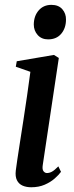

<svg xmlns="http://www.w3.org/2000/svg" viewBox="-20 -760 306 790"><path d="M108.5 10.5Q88.5 10.5 73 3.8Q57.5 -3 49.8 -18.2Q42 -33.5 45 -58.5Q46.5 -71 51 -101.5Q55.5 -132 62.2 -174.8Q69 -217.5 76.5 -266.8Q84 -316 91.5 -367Q99 -418 105 -464.5L45 -485.5L49 -508L202 -534L222 -521.5L156 -81.5Q153 -63 159 -55.5Q165 -48 173 -48Q183.5 -48 194 -53.8Q204.5 -59.5 220 -75.5L231 -53Q222 -40.5 205 -25.5Q188 -10.5 163.8 0Q139.5 10.5 108.5 10.5ZM178 -598Q151 -598 135 -616Q119 -634 119 -659.5Q119.5 -694.5 139.2 -717.2Q159 -740 191.5 -740Q221 -740 236.5 -722Q252 -704 251.5 -679.5Q251.5 -644.5 232 -621.2Q212.5 -598 178 -598Z"/></svg>

Font: Merriweather 96pt Medium
Style: Italic
Weight: 500
Italic angle: -7.8°
Version: Version 2.101